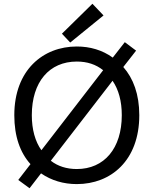

<svg xmlns="http://www.w3.org/2000/svg" viewBox="-20 -959 816 1020"><path d="M471 -939 309 -780 353 -733 530 -877ZM627 -347C627 -171 534 -61 388 -61C334 -61 287 -76 250 -105L578 -530C610 -483 627 -422 627 -347ZM149 -347C149 -524 242 -632 388 -632C443 -632 489 -617 528 -586C417 -443 310 -303 200 -161C167 -207 149 -271 149 -347ZM720 -347C720 -458 688 -543 635 -603L703 -690L643 -735L579 -653C524 -693 458 -712 388 -712C209 -712 56 -587 56 -347C56 -234 87 -148 142 -87L77 -3L137 41L198 -38C253 0 318 19 388 19C569 19 720 -106 720 -347Z"/></svg>

Font: Repo
Style: Regular
Weight: 400
Designer: Stefan Peev
Foundry: Context Ltd
Version: Version 0.000